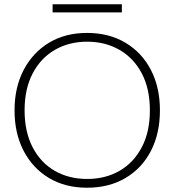

<svg xmlns="http://www.w3.org/2000/svg" viewBox="-20 -866 816 898"><path d="M387 12Q285 12 209 -33.5Q133 -79 90.5 -160.5Q48 -242 48 -350Q48 -457 90.5 -538.5Q133 -620 209 -666Q285 -712 387 -712Q490 -712 567 -666Q644 -620 686 -538.5Q728 -457 728 -350Q728 -242 686 -160.5Q644 -79 567 -33.5Q490 12 387 12ZM388 -29Q473 -29 539 -67Q605 -105 643 -177Q681 -249 681 -350Q681 -451 643 -523Q605 -595 538.5 -633Q472 -671 388 -671Q303 -671 237 -633Q171 -595 133 -523Q95 -451 95 -350Q95 -249 133 -176.5Q171 -104 237 -66.5Q303 -29 388 -29ZM226 -808V-846H550V-808Z"/></svg>

Font: DM Sans 24pt ExtraLight
Style: Regular
Weight: 250
Designer: Colophon Foundry, Jonny Pinhorn
Foundry: Colophon Foundry
Version: Version 4.004;gftools[0.9.30]